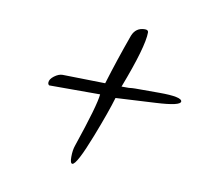

<svg xmlns="http://www.w3.org/2000/svg" viewBox="-49 -371 476 438"><g transform="rotate(10 189.0 -152.5)"><path d="M144 13Q139 13 139 -2Q139 -18 143 -29Q177 -129 179 -154H61Q58 -156 58 -160Q58 -168 68 -175.5Q78 -183 87 -183L186 -181Q203 -237 225 -298Q233 -318 254 -318Q262 -318 262 -312Q262 -279 224 -180H241Q249 -181 255.5 -181Q262 -181 267 -181H311Q364 -181 364 -170Q364 -160 308 -157Q285 -156 261.5 -154.5Q238 -153 215 -152Q205 -118 182 -59Q154 13 144 13Z"/></g></svg>

Font: Shalimar
Style: Regular
Weight: 400
Designer: Robert E. Leuschke
Foundry: Robert E. Leuschke
Version: Version 1.010; ttfautohint (v1.8.3)